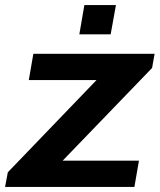

<svg xmlns="http://www.w3.org/2000/svg" viewBox="-37 -740 632 760"><path d="M-17 0 -6 -58 345 -423H77L95 -527H575L565 -471L211 -104H513L495 0ZM277 -604 297 -720H422L401 -604Z"/></svg>

Font: Archivo SemiExpanded SemiBold
Style: Italic
Weight: 600
Width: 6
Italic angle: -10°
Designer: Hector Gatti
Foundry: Omnibus-Type
Version: Version 2.001